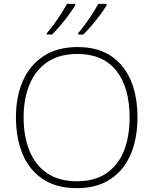

<svg xmlns="http://www.w3.org/2000/svg" viewBox="-20 -1063 799 1000"><path d="M696 -451Q696 -343 661 -260Q626 -177 555.5 -130Q485 -83 379 -83Q274 -83 203.5 -130Q133 -177 98 -260Q63 -343 63 -452Q63 -560 99.5 -642.5Q136 -725 208 -771.5Q280 -818 384 -818Q534 -818 615 -720.5Q696 -623 696 -451ZM103 -452Q103 -354 133 -279Q163 -204 224.5 -161.5Q286 -119 380 -119Q474 -119 535 -161Q596 -203 625.5 -277.5Q655 -352 655 -451Q655 -608 585.5 -695Q516 -782 384 -782Q289 -782 227 -740Q165 -698 134 -623.5Q103 -549 103 -452ZM535 -1035Q522 -1013 501.5 -985.5Q481 -958 458 -931Q435 -904 414 -883H387V-890Q404 -910 424 -937Q444 -964 462 -992.5Q480 -1021 492 -1043H535ZM372 -1035Q358 -1013 338 -985.5Q318 -958 295 -931Q272 -904 251 -883H224V-890Q241 -910 261 -937Q281 -964 299 -992.5Q317 -1021 329 -1043H372Z"/></svg>

Font: Noto Sans Telugu UI ExtraLight
Style: Regular
Weight: 200
Designer: Jelle Bosma - Monotype Design Team
Foundry: Monotype Imaging Inc.
Version: Version 2.005; ttfautohint (v1.8.4.7-5d5b)